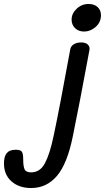

<svg xmlns="http://www.w3.org/2000/svg" viewBox="-161 -712 530 968"><path d="M200 -613Q200 -644 225.5 -668Q251 -692 286 -692Q314 -692 331 -676.5Q348 -661 348 -635Q348 -600 321.5 -576.5Q295 -553 263 -553Q235 -553 217.5 -570Q200 -587 200 -613ZM-141 112Q-141 77 -127 60Q-113 43 -82 43Q-56 43 -50 54Q-44 65 -44 93Q-44 126 -37 141.5Q-30 157 -4 157Q41 157 65.5 111Q90 65 109 -25Q140 -171 193 -462Q195 -478 210 -488Q225 -498 248 -498Q271 -498 282 -487Q293 -476 290 -460Q239 -184 206 -24Q178 114 126 175Q74 236 -4 236Q-65 236 -103 202.5Q-141 169 -141 112Z"/></svg>

Font: Mali Medium
Style: Italic
Weight: 500
Italic angle: -10°
Version: Version 1.000; ttfautohint (v1.6)